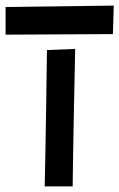

<svg xmlns="http://www.w3.org/2000/svg" viewBox="-88 -654 427 687"><path d="M80 -475C76 -158 72 13 72 13H172C172 13 173 -106 181 -479ZM-68 -629V-530L316 -532L319 -634Z"/></svg>

Font: McLaren
Style: Regular
Weight: 400
Designer: Astigmatic (AOETI)
Foundry: Astigmatic (AOETI)
Version: Version 1.000